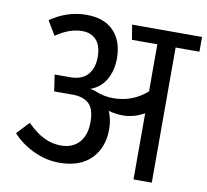

<svg xmlns="http://www.w3.org/2000/svg" viewBox="-78 -783 938 869"><g transform="rotate(10 391.5 -348.5)"><path d="M783.2 -689V-621.1H673.8V0H589.8V-304.2Q542 -276.9 491.2 -276.9Q460.4 -276.9 425.8 -286.1Q441.9 -248 441.9 -204.1Q441.9 -119.6 390.9 -67.9Q339.8 -16.1 245.1 -16.1Q184.6 -16.1 127.2 -43Q69.8 -69.8 29.8 -113.8L83 -170.9Q122.6 -131.3 159.9 -112.8Q197.3 -94.2 238.8 -94.2Q292.5 -94.2 322.8 -127.9Q353 -161.6 353 -221.2Q353 -282.7 326.4 -306.4Q299.8 -330.1 252 -330.1H167L155.8 -405.8H228Q279.8 -405.8 306.9 -435.3Q334 -464.8 334 -517.1Q334 -568.4 310.5 -594.7Q287.1 -621.1 245.1 -621.1Q186.5 -621.1 125 -578.1L85.9 -643.1Q163.6 -696.8 252 -696.8Q334 -696.8 377.4 -650.9Q420.9 -605 420.9 -526.9Q420.9 -469.7 396.2 -427.5Q371.6 -385.3 324.2 -369.1Q338.9 -369.1 357.9 -360.8Q393.6 -346.2 435.1 -346.2Q523.9 -346.2 589.8 -404.8V-621.1H473.1L461.9 -689Z"/></g></svg>

Font: FiraGO
Style: Regular
Weight: 400
Designer: bBox Type
Foundry: bBox Type GmbH
Version: Version 1.001;PS 001.001;hotconv 1.0.88;makeotf.lib2.5.64775